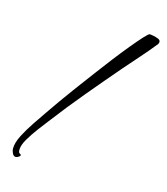

<svg xmlns="http://www.w3.org/2000/svg" viewBox="-90 -573 617 708"><g transform="rotate(15 218.5 -219.5)"><path d="M35 63Q26 63 21.5 53Q17 43 17 36Q17 13 32 -16Q47 -45 66 -73Q85 -101 98 -120Q117 -148 136.5 -175.5Q156 -203 176 -230Q181 -237 197.5 -259Q214 -281 237 -312Q260 -343 285.5 -376Q311 -409 334.5 -437.5Q358 -466 374.5 -484Q391 -502 395 -502Q400 -502 410 -500Q420 -498 428.5 -494.5Q437 -491 437 -484Q437 -477 431 -471Q407 -441 381.5 -412.5Q356 -384 331 -355Q276 -291 222.5 -227Q169 -163 118 -96Q107 -82 88.5 -57.5Q70 -33 55.5 -8.5Q41 16 41 34Q41 45 46 47Q51 49 51 52Q51 56 44.5 59.5Q38 63 35 63Z"/></g></svg>

Font: The Nautigal
Style: Bold
Weight: 700
Designer: Robert E. Leuschke
Foundry: Robert E. Leuschke
Version: Version 1.100; ttfautohint (v1.8.3)